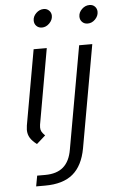

<svg xmlns="http://www.w3.org/2000/svg" viewBox="-60 -710 591 975"><g transform="rotate(-5 236.0 -222.0)"><path d="M145 -615Q145 -636 162 -652.5Q179 -669 201 -669Q217 -669 228 -658Q239 -647 239 -631Q239 -610 222 -593Q205 -576 184 -576Q167 -576 156 -587Q145 -598 145 -615ZM62 -65Q62 -71 64 -87L132 -470H199L131 -85Q130 -80 130 -71Q130 -59 135 -50Q140 -41 152 -29L107 11Q84 -6 73 -24Q62 -42 62 -65ZM378 -615Q378 -636 395 -652.5Q412 -669 434 -669Q451 -669 461.5 -658Q472 -647 472 -631Q472 -610 455.5 -593Q439 -576 417 -576Q400 -576 389 -587Q378 -598 378 -615ZM94 171H135Q194 171 227.5 142Q261 113 271 53L364 -470H431L338 53Q322 141 271.5 183Q221 225 130 225H84Z"/></g></svg>

Font: KoHo
Style: Italic
Weight: 400
Italic angle: -10°
Designer: Cadson Demak & Katatrad Team
Foundry: Cadson Demak Co.,Ltd.
Version: Version 1.000